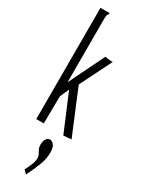

<svg xmlns="http://www.w3.org/2000/svg" viewBox="-246 -692 741 994"><g transform="rotate(30 125.0 -195.0)"><path d="M97 -217 73 -163 71 0H26V-665H80V-658Q74 -652 72.5 -645Q71 -638 71 -621V-246L175 -459Q181 -457 191 -455.5Q201 -454 208 -454H221L127 -265L237 0L190 4ZM123 275 104 256Q116 233 124.5 211Q133 189 133 172Q133 160 127.5 150.5Q122 141 116.5 130Q111 119 111 103Q111 81 120 68.5Q129 56 141 56Q153 56 164.5 69Q176 82 176 115Q176 151 162 188.5Q148 226 123 275Z"/></g></svg>

Font: Inconsolata UltraCondensed
Style: Regular
Weight: 400
Width: 1
Monospace: yes
Designer: Raph Levien, Cyreal, Brenton Simpson
Foundry: Raph Levien, Cyreal, Google
Version: Version 3.001; ttfautohint (v1.8.2.53-6de2)